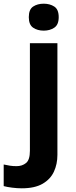

<svg xmlns="http://www.w3.org/2000/svg" viewBox="-84 -780 409 1040"><path d="M72 -687Q72 -729 95.5 -744.5Q119 -760 153 -760Q186 -760 210 -744.5Q234 -729 234 -687Q234 -646 210 -630Q186 -614 153 -614Q119 -614 95.5 -630Q72 -646 72 -687ZM34 240Q9 240 -18.5 236.5Q-46 233 -64 228V111Q-46 115 -30 117.5Q-14 120 6 120Q36 120 57 103Q78 86 78 37V-546H227V59Q227 109 208 150Q189 191 146.5 215.5Q104 240 34 240Z"/></svg>

Font: Noto Sans IKEA
Style: Bold
Weight: 600
Designer: Monotype Design Team
Foundry: Monotype Imaging Inc.
Version: Version 2.001